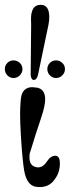

<svg xmlns="http://www.w3.org/2000/svg" viewBox="-33 -772 314 795"><path d="M168 -671 125 -465Q120 -441 107 -441Q96 -441 94 -462L96 -672Q94 -710 99 -722Q106 -752 136 -752Q171 -752 171 -701Q171 -688 168 -671ZM225 -511.5Q236 -501 236 -486Q236 -471 225 -460Q214 -449 199 -449Q184 -449 173.5 -460Q163 -471 163 -486Q163 -501 173.5 -511.5Q184 -522 199 -522Q214 -522 225 -511.5ZM49 -511.5Q60 -501 60 -486Q60 -471 49 -460Q38 -449 23 -449Q8 -449 -2.5 -460Q-13 -471 -13 -486Q-13 -501 -2.5 -511.5Q8 -522 23 -522Q38 -522 49 -511.5ZM194 -30Q169 7 121 2Q85 0 71 -48Q64 -71 57 -158Q48 -279 51 -330Q52 -363 57 -381Q68 -411 101 -411Q107 -411 121 -409Q154 -402 154 -361Q154 -334 138 -286Q116 -222 90 -136Q89 -131 89 -120Q89 -82 123 -79Q145 -78 161 -103Q177 -128 198 -127Q215 -125 215 -96Q215 -58 194 -30Z"/></svg>

Font: GFS Didot Classic
Style: Regular
Weight: 400
Designer: George D. Matthiopoulos
Foundry: George D. Matthiopoulos
Version: Version 1.000